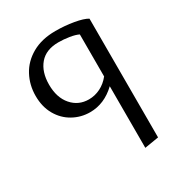

<svg xmlns="http://www.w3.org/2000/svg" viewBox="-170 -533 867 934"><g transform="rotate(-30 263.5 -66.5)"><path d="M453 -391V276L374 289V-57Q309 5 229 5Q178 5 134 -19.5Q90 -44 64 -89.5Q38 -135 38 -196Q38 -257 65.5 -308.5Q93 -360 147.5 -391Q202 -422 279 -422Q331 -422 380.5 -413.5Q430 -405 453 -391ZM374 -112V-348Q356 -357 325 -362Q294 -367 264 -367Q194 -367 158 -324.5Q122 -282 122 -211Q122 -138 159.5 -95Q197 -52 255 -52Q289 -52 320 -67.5Q351 -83 374 -112Z"/></g></svg>

Font: Ysabeau Medium
Style: Regular
Weight: 500
Designer: Christian Thalmann (Catharsis Fonts)
Version: Version 0.003